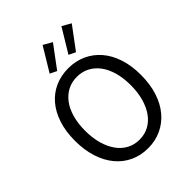

<svg xmlns="http://www.w3.org/2000/svg" viewBox="-245 -1009 1154 1154"><g transform="rotate(-45 332.0 -432.0)"><path d="M332 12Q270 12 218.5 -12Q167 -36 130 -80.5Q93 -125 72.5 -188.5Q52 -252 52 -331Q52 -410 72.5 -472.5Q93 -535 130 -578.5Q167 -622 218.5 -645Q270 -668 332 -668Q394 -668 445.5 -644.5Q497 -621 534.5 -577.5Q572 -534 592.5 -471.5Q613 -409 613 -331Q613 -252 592.5 -188.5Q572 -125 534.5 -80.5Q497 -36 445.5 -12Q394 12 332 12ZM332 -61Q376 -61 411.5 -80Q447 -99 472.5 -134.5Q498 -170 512 -219.5Q526 -269 526 -331Q526 -392 512 -441Q498 -490 472.5 -524Q447 -558 411.5 -576.5Q376 -595 332 -595Q288 -595 252.5 -576.5Q217 -558 191.5 -524Q166 -490 152 -441Q138 -392 138 -331Q138 -269 152 -219.5Q166 -170 191.5 -134.5Q217 -99 252.5 -80Q288 -61 332 -61ZM230 -724 322 -876 378 -844 273 -703ZM390 -724 482 -876 538 -844 433 -703Z"/></g></svg>

Font: Pinyin1712
Style: Regular
Weight: 400
Version: Version 1